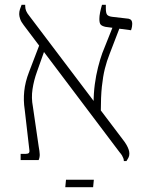

<svg xmlns="http://www.w3.org/2000/svg" viewBox="-20 -667 621 800"><path d="M496 4Q496 -2 494 -7.5Q492 -13 488.5 -19Q485 -25 478 -33L79 -562Q68 -576 64 -588Q60 -600 60 -608Q60 -619 63 -628Q66 -637 70 -647H85V-642Q85 -631 89 -621.5Q93 -612 102 -601L493 -84Q501 -74 507 -63.5Q513 -53 516 -44Q519 -35 519 -27Q519 -17 515 -9.5Q511 -2 507 4ZM66 0V-26H88Q97 -26 100.5 -30Q104 -34 102 -45L83 -210Q77 -248 81 -287Q85 -326 101 -367L145 -482L172 -475L134 -368Q121 -332 115.5 -295.5Q110 -259 117 -223L141 -58Q145 -36 145.5 -24Q146 -12 141 0ZM400 -201 370 -237Q370 -278 375 -315.5Q380 -353 388.5 -386.5Q397 -420 406 -445L453 -563L482 -560L437 -443Q425 -413 417 -381Q409 -349 404.5 -306.5Q400 -264 400 -201ZM526 -541 420 -555Q406 -558 400 -564Q394 -570 394 -588Q394 -600 397 -615Q400 -630 405 -647H421V-632Q421 -612 426.5 -605.5Q432 -599 447 -597L516 -589Q524 -587 527.5 -582Q531 -577 531 -568Q531 -563 530 -556.5Q529 -550 526 -541ZM252 113 255 82H371L368 113Z"/></svg>

Font: Noto Serif Hebrew ExtraLight
Style: Regular
Weight: 250
Version: Version 2.003